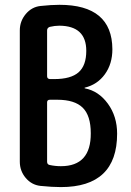

<svg xmlns="http://www.w3.org/2000/svg" viewBox="-20 -760 540 790"><path d="M173.8 -338.9V-94.7Q173.8 -83 184.6 -81.1Q207 -76.2 230.5 -76.2Q354.5 -76.2 353.5 -211.9Q353.5 -284.2 320.3 -316.9Q287.1 -349.6 215.8 -349.6H185.5Q173.8 -349.6 173.8 -338.9ZM173.8 -634.8V-446.3Q173.8 -435.5 185.5 -434.6H203.1Q271.5 -434.6 303.2 -462.4Q335 -490.2 335 -550.8Q335 -653.3 224.6 -654.3Q205.1 -654.3 184.6 -649.4Q173.8 -645.5 173.8 -634.8ZM146.5 4.9Q110.4 1 85.9 -27.8Q61.5 -56.6 61.5 -94.7V-634.8Q61.5 -672.9 85.9 -702.1Q110.4 -731.4 146.5 -735.4Q191.4 -740.2 224.6 -740.2Q441.4 -740.2 442.4 -557.6Q442.4 -497.1 411.6 -454.6Q380.9 -412.1 329.1 -399.4Q328.1 -399.4 328.1 -398.4Q328.1 -396.5 329.1 -396.5Q385.7 -385.7 423.8 -333.5Q461.9 -281.2 461.9 -210Q461.9 9.8 230.5 9.8Q194.3 9.8 146.5 4.9Z"/></svg>

Font: Rounded-X Mgen+ 1mn medium
Style: Regular
Weight: 500
Designer: [Source Han Sans]
Ryoko NISHIZUKA  (kana & ideographs); Paul D. Hunt (Latin, Greek & Cyrillic); Wenlong ZHANG  (bopomofo
Version: Version 1.059.20150602